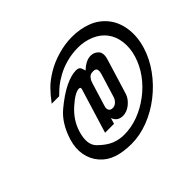

<svg xmlns="http://www.w3.org/2000/svg" viewBox="-162 -926 1216 1216"><g transform="rotate(-45 446.5 -317.5)"><path d="M322.6 -113H402.6L414.8 -153C419.2 -139 426.8 -128 437.7 -120C448.6 -112 462.4 -108 479.1 -108C502.4 -108 524.9 -116.8 546.7 -134.5C568.4 -152.2 582.8 -172.7 590 -196L661.2 -429C663.8 -437.7 665.8 -446.2 667 -454.5C668.2 -462.8 667.7 -472 665.4 -482C663.1 -492 656 -501.3 644 -510C631.9 -518.7 618.6 -523 603.9 -523C587.9 -523 572.4 -519 557.3 -511C542.2 -503 527.9 -492.3 514.5 -479C513 -485 509.8 -493.8 505.1 -505.5C500.3 -517.2 489.3 -523 471.9 -523C443.3 -523 409.6 -513.7 370.9 -495C332.2 -476.3 289.1 -447.2 241.6 -407.5C194.2 -367.8 159.1 -311 136.5 -237C123.9 -195.7 121 -156.3 127.9 -119C134.8 -81.7 150.4 -49.2 174.6 -21.5C198.8 6.2 229.1 26 265.4 38C301.7 50 343.6 56 390.9 56C441.6 56 492.4 46.2 543.4 26.5C594.4 6.8 642.3 -20.5 687 -55.5C731.7 -90.5 770.5 -130.7 803.3 -176C836.2 -221.3 860.3 -269 875.6 -319C891.9 -372.3 896.7 -423 890 -471C883.4 -519 866.5 -559.8 839.5 -593.5C812.4 -627.2 778.5 -651.8 737.6 -667.5C696.7 -683.2 651.6 -691 602.3 -691C561.6 -691 519.9 -684.8 477.1 -672.5C434.4 -660.2 396.2 -643.8 362.7 -623.5C329.1 -603.2 301.7 -582.3 280.5 -561C259.4 -539.7 237 -513.3 213.4 -482H280.4C299.4 -500.7 315.7 -515.7 329.2 -527C342.6 -538.3 362.6 -551.5 389.2 -566.5C415.8 -581.5 445.8 -593.5 479.2 -602.5C512.7 -611.5 547 -616 582.4 -616C620.4 -616 656.2 -609 689.9 -595C723.7 -581 750.8 -560.7 771.3 -534C791.8 -507.3 804.5 -475.2 809.3 -437.5C814.1 -399.8 810.2 -360.3 797.6 -319C784.9 -277.7 765.2 -238.7 738.3 -202C711.4 -165.3 679.2 -133 641.6 -105C604.1 -77 564.8 -55.5 523.9 -40.5C483 -25.5 441.5 -18 399.5 -18C369.5 -18 341.1 -23.5 314.1 -34.5C287.1 -45.5 258.8 -65.7 229.1 -95C199.4 -124.3 194.2 -170.7 213.6 -234C229.3 -285.3 258.9 -330.5 302.5 -369.5C346.1 -408.5 379.6 -428 402.9 -428C413.6 -428 417.2 -422.3 413.7 -411ZM467.8 -189C454.5 -189 445.5 -193.3 440.8 -202C436.1 -210.7 435.7 -221.3 439.6 -234L487 -389C488.6 -394.3 490.7 -400.2 493.3 -406.5C495.9 -412.8 500.9 -420.3 508.2 -429C515.5 -437.7 527.5 -442 544.2 -442C559.5 -442 568.6 -437.3 571.4 -428C574.2 -418.7 573.1 -405.7 568 -389L520.6 -234C516.9 -222 510.2 -211.5 500.4 -202.5C490.7 -193.5 479.8 -189 467.8 -189Z"/></g></svg>

Font: Din Kursivschrift
Style: Condensed Italic Polish
Weight: 400
Version: Version 1.07